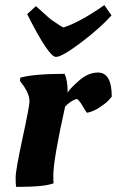

<svg xmlns="http://www.w3.org/2000/svg" viewBox="-20 -726 456 749"><path d="M198 -504Q170 -504 86 -671L120 -702Q124 -699 136 -688Q148 -677 152.5 -673Q157 -669 167 -660Q177 -651 183 -647Q189 -643 198 -637Q217 -623 228 -619Q291 -639 387 -706L415 -666Q370 -616 296 -560Q222 -504 198 -504ZM50 3H43Q41 -5 41 -33.5Q41 -62 68 -187Q95 -312 95 -330Q95 -361 67 -398L58 -410L59 -423Q113 -438 232 -438Q244 -412 244 -365Q255 -383 290 -413Q325 -443 362 -443Q416 -443 416 -349Q411 -343 402.5 -333.5Q394 -324 368.5 -307Q343 -290 319 -286Q318 -286 302 -313Q286 -340 278 -340Q253 -331 234 -310Q188 -103 188 -42Q188 -20 189 -11Q154 3 50 3Z"/></svg>

Font: Oleo Script Swash Caps
Style: Regular
Weight: 400
Designer: Soytutype
Foundry: Soytutype
Version: Version 1.002